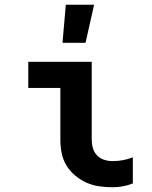

<svg xmlns="http://www.w3.org/2000/svg" viewBox="-20 -780 640 808"><path d="M454 8Q426 8 397.5 4Q369 0 343.5 -11.5Q318 -23 296 -41.5Q274 -60 259.5 -84Q245 -108 239.5 -136Q234 -164 234 -192V-410H99V-520H366V-192Q366 -174 371 -156.5Q376 -139 388.5 -126Q401 -113 418.5 -107.5Q436 -102 454 -102Q476 -102 497.5 -106Q519 -110 539 -118V-8Q519 0 497.5 4Q476 8 454 8ZM243 -600 257 -760H376L340 -600Z"/></svg>

Font: Iosevka Extrabold Extended
Style: Regular
Weight: 800
Width: 7
Monospace: yes
Designer: Belleve Invis
Foundry: Belleve Invis
Version: Version 32.5.0; ttfautohint (v1.8.4)